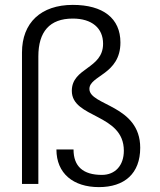

<svg xmlns="http://www.w3.org/2000/svg" viewBox="-20 -753 654 786"><path d="M70 0H137V-522C137 -623 183 -677 278 -677C356 -677 402 -638 402 -574C402 -470 274 -477 274 -381C274 -268 487 -289 487 -136C487 -76 452 -37 397 -37C320 -37 281 -72 281 -141H211C211 -43 280 13 385 13C489 13 554 -42 554 -148C554 -324 346 -320 346 -389C346 -444 473 -448 473 -579C473 -678 402 -733 278 -733C148 -733 70 -660 70 -538Z"/></svg>

Font: Perun Light
Style: Regular
Weight: 300
Foundry: Copyright (c) Stefan Peev, Context Ltd, 2016
Version: Version 1.089